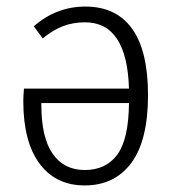

<svg xmlns="http://www.w3.org/2000/svg" viewBox="-20 -554 528 585"><path d="M431 -264Q431 -126 380 -57.5Q329 11 238 11Q150 11 100.5 -55.5Q51 -122 51 -246Q51 -262 53 -284H373Q367 -486 239 -486Q203 -486 172.5 -474.5Q142 -463 110 -437L83 -474Q152 -534 240 -534Q334 -534 382.5 -466.5Q431 -399 431 -264ZM373 -240H106V-234Q106 -135 140.5 -85.5Q175 -36 238 -36Q303 -36 337.5 -83Q372 -130 373 -240Z"/></svg>

Font: Fira Sans Condensed Light
Style: Regular
Weight: 300
Width: 3
Designer: bBox Type GmbH & Carrois Corporate GbR & Edenspiekermann AG
Foundry: bBox Type GmbH & Carrois Corporate GbR & Edenspiekermann AG
Version: Version 4.301